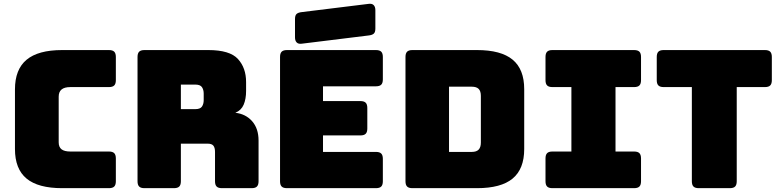

<svg xmlns="http://www.w3.org/2000/svg" viewBox="-20 -981 4072 1001"><path d="M548 0H304Q179 0 118.5 -50Q58 -100 58 -204V-515Q58 -619 118.5 -669.5Q179 -720 304 -720H548Q567 -720 575.5 -711.5Q584 -703 584 -684V-563Q584 -544 575.5 -535.5Q567 -527 548 -527H347Q316 -527 301 -514.5Q286 -502 286 -477V-239Q286 -214 301 -202.5Q316 -191 347 -191H548Q567 -191 575.5 -182.5Q584 -174 584 -155V-36Q584 -17 575.5 -8.5Q567 0 548 0Z M923 -540V-412H998Q1024 -412 1033 -425.5Q1042 -439 1042 -459V-493Q1042 -513 1033 -526.5Q1024 -540 998 -540ZM887 0H733Q714 0 705.5 -8.5Q697 -17 697 -36V-684Q697 -703 705.5 -711.5Q714 -720 733 -720H1066Q1178 -720 1220.5 -673.5Q1263 -627 1263 -553V-507Q1263 -465 1250.5 -435.5Q1238 -406 1207 -393Q1261 -387 1294.5 -349Q1328 -311 1328 -248V-36Q1328 -17 1319.5 -8.5Q1311 0 1292 0H1137Q1118 0 1109.5 -8.5Q1101 -17 1101 -36V-189Q1101 -211 1092.5 -221.5Q1084 -232 1063 -232H923V-36Q923 -17 914.5 -8.5Q906 0 887 0Z M1940 0H1476Q1457 0 1448.5 -8.5Q1440 -17 1440 -36V-684Q1440 -703 1448.5 -711.5Q1457 -720 1476 -720H1940Q1959 -720 1967.5 -711.5Q1976 -703 1976 -684V-567Q1976 -548 1967.5 -539.5Q1959 -531 1940 -531H1664V-454H1859Q1878 -454 1886.5 -445.5Q1895 -437 1895 -418V-311Q1895 -292 1886.5 -283.5Q1878 -275 1859 -275H1664V-189H1940Q1959 -189 1967.5 -180.5Q1976 -172 1976 -153V-36Q1976 -17 1967.5 -8.5Q1959 0 1940 0ZM1901 -796 1552 -753Q1535 -751 1526.5 -760Q1518 -769 1518 -786V-882Q1518 -901 1526.5 -908.5Q1535 -916 1554 -918L1903 -961Q1920 -963 1928.5 -954Q1937 -945 1937 -928V-832Q1937 -813 1928.5 -805.5Q1920 -798 1901 -796Z M2467 0H2130Q2111 0 2102.5 -8.5Q2094 -17 2094 -36V-684Q2094 -703 2102.5 -711.5Q2111 -720 2130 -720H2467Q2592 -720 2652.5 -670Q2713 -620 2713 -516V-204Q2713 -100 2652.5 -50Q2592 0 2467 0ZM2321 -529V-189H2440Q2464 -189 2475.5 -201Q2487 -213 2487 -238V-481Q2487 -506 2475.5 -517.5Q2464 -529 2440 -529Z M2860 0Q2841 0 2832.5 -8.5Q2824 -17 2824 -36V-155Q2824 -174 2832.5 -182.5Q2841 -191 2860 -191H2959V-527H2860Q2841 -527 2832.5 -535.5Q2824 -544 2824 -563V-684Q2824 -703 2832.5 -711.5Q2841 -720 2860 -720H3286Q3305 -720 3313.5 -711.5Q3322 -703 3322 -684V-563Q3322 -544 3313.5 -535.5Q3305 -527 3286 -527H3189V-191H3286Q3305 -191 3313.5 -182.5Q3322 -174 3322 -155V-36Q3322 -17 3313.5 -8.5Q3305 0 3286 0Z M3785 0H3623Q3604 0 3595.5 -8.5Q3587 -17 3587 -36V-527H3440Q3421 -527 3412.5 -535.5Q3404 -544 3404 -563V-684Q3404 -703 3412.5 -711.5Q3421 -720 3440 -720H3968Q3987 -720 3995.5 -711.5Q4004 -703 4004 -684V-563Q4004 -544 3995.5 -535.5Q3987 -527 3968 -527H3821V-36Q3821 -17 3812.5 -8.5Q3804 0 3785 0Z"/></svg>

Font: Bungee
Style: Regular
Weight: 400
Designer: David Jonathan Ross
Foundry: David Jonathan Ross
Version: Version 1.000;PS 1.0;hotconv 1.0.72;makeotf.lib2.5.5900